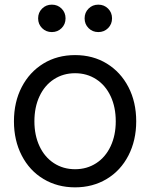

<svg xmlns="http://www.w3.org/2000/svg" viewBox="-20 -794 646 826"><path d="M40 -272Q40 -355 73.5 -419.5Q107 -484 166.5 -520.5Q226 -557 303 -557Q380 -557 439.5 -520.5Q499 -484 532.5 -419.5Q566 -355 566 -272Q566 -190 532.5 -125Q499 -60 439 -24Q379 12 303 12Q227 12 167 -24Q107 -60 73.5 -125Q40 -190 40 -272ZM303 -66Q354 -66 394 -92Q434 -118 456 -165Q478 -212 478 -272Q478 -333 456 -380Q434 -427 394 -453Q354 -479 303 -479Q252 -479 212 -453Q172 -427 150 -380Q128 -333 128 -272Q128 -212 150 -165Q172 -118 212 -92Q252 -66 303 -66ZM144 -715Q144 -740 161 -757Q178 -774 203 -774Q228 -774 245 -757Q262 -740 262 -715Q262 -690 245 -673Q228 -656 203 -656Q178 -656 161 -673Q144 -690 144 -715ZM403 -774Q428 -774 445 -757Q462 -740 462 -715Q462 -690 445 -673Q428 -656 403 -656Q378 -656 361 -673Q344 -690 344 -715Q344 -740 361 -757Q378 -774 403 -774Z"/></svg>

Font: Application
Style: Regular
Weight: 400
Designer: Wei Huang
Foundry: Wei Huang
Version: Version 0.012